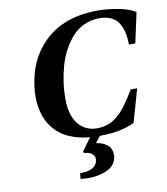

<svg xmlns="http://www.w3.org/2000/svg" viewBox="-100 -790 977 1120"><g transform="rotate(-10 388.5 -230.5)"><path d="M110.8 -274.9Q110.8 -334.5 127.4 -401.4Q144 -468.3 180.2 -523.9Q299.8 -707 555.2 -707Q608.9 -707 672.6 -695.6Q736.3 -684.1 776.9 -659.2L737.8 -480H700.2Q699.7 -509.8 696.3 -533.9Q692.9 -558.1 683.1 -582.5Q673.3 -606.9 658 -623.8Q642.6 -640.6 616.9 -650.9Q591.3 -661.1 557.1 -661.1Q508.3 -661.1 466.3 -642.1Q424.3 -623 394.8 -589.8Q365.2 -556.6 342.5 -514.4Q319.8 -472.2 306.4 -423.6Q293 -375 286.4 -327.9Q279.8 -280.8 279.8 -234.9Q279.8 -134.3 321.8 -82.5Q363.8 -30.8 434.1 -30.8Q457.5 -30.8 479 -36.1Q500.5 -41.5 517.3 -49.6Q534.2 -57.6 552 -73Q569.8 -88.4 582.3 -101.6Q594.7 -114.7 611.1 -137.7Q627.4 -160.6 637.7 -176.8Q647.9 -192.9 665 -220.2H703.1L647.9 -25.9Q568.8 15.1 440.9 15.1L411.1 53.2Q422.9 55.2 433.8 57.9Q444.8 60.5 458.7 67.6Q472.7 74.7 482.4 84.2Q492.2 93.8 498 110.1Q503.9 126.5 502 147Q500 170.9 486.6 189.5Q473.1 208 454.8 218.3Q436.5 228.5 413.3 235.1Q390.1 241.7 371.6 243.9Q353 246.1 335.9 246.1Q313.5 246.1 286.1 243.2L289.1 210Q387.2 210 394 148.9Q396.5 130.4 384.5 118.2Q372.6 106 359.4 102.3Q346.2 98.6 331.1 97.2L328.1 88.9L382.8 13.2Q332 8.8 290.5 -5.4Q249 -19.5 221.4 -38.3Q193.8 -57.1 172.9 -82.5Q151.9 -107.9 140.4 -132.1Q128.9 -156.2 121.8 -184.1Q114.7 -211.9 112.8 -232.7Q110.8 -253.4 110.8 -274.9Z"/></g></svg>

Font: Linguistics Pro
Style: Bold Italic
Weight: 700
Italic angle: -12°
Designer: Stefan Peev, Context Ltd
Foundry: Stefan Peev, Context Ltd
Version: Version 001.000